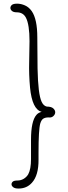

<svg xmlns="http://www.w3.org/2000/svg" viewBox="-20 -937 379 1073"><path d="M195.3 -45.9Q196.3 43 158.2 84.5Q129.4 116.7 83.5 116.7Q63 116.7 53.7 109.1Q44.4 101.6 44.4 93Q44.4 84.5 51.5 78.1Q58.6 71.8 77.6 71.8Q96.7 71.8 112.5 62.3Q128.4 52.7 137.7 37.1Q153.3 8.8 153.3 -48.3V-155.3Q153.3 -260.3 183.6 -294.9Q194.3 -307.6 212.9 -312Q159.7 -325.7 147.9 -447.3Q141.1 -520.5 143.1 -591.6Q145 -662.6 145 -707.5Q145 -752.4 139.9 -785.9Q134.8 -819.3 125 -837.9Q109.4 -868.2 73.2 -868.2Q55.7 -868.2 46.9 -875.7Q38.1 -883.3 38.1 -892.6Q38.1 -901.9 46.1 -909.2Q54.2 -916.5 75.9 -916.5Q97.7 -916.5 119.6 -906.7Q141.6 -897 157.2 -875Q188.5 -830.1 188.5 -728.3Q188.5 -626.5 189.9 -554Q191.4 -481.4 197 -435.3Q202.6 -389.2 213.1 -367.2Q223.6 -345.2 241.7 -341.3Q266.6 -341.3 277.6 -331.3Q288.6 -321.3 288.6 -309.6Q288.6 -297.9 278.1 -288.1Q267.6 -278.3 251 -280.8Q233.4 -280.8 222.4 -274.2Q211.4 -267.6 205.1 -247.1Q195.3 -212.9 195.3 -83.5Z"/></svg>

Font: Pompiere
Style: Regular
Weight: 400
Designer: Karolina Lach
Foundry: Sorkin Type Co.
Version: Version 1.002